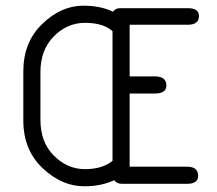

<svg xmlns="http://www.w3.org/2000/svg" viewBox="-20 -650 766 679"><path d="M379.9 -608.4Q387.7 -621.1 405.3 -621.1H644.5Q683.6 -621.1 683.6 -593.8Q683.6 -562.5 644.5 -562.5H438.5V-379.9H527.3Q568.4 -379.9 568.4 -347.7Q568.4 -319.3 527.3 -319.3H438.5V-60.5H641.6Q680.7 -60.5 680.7 -28.3Q680.7 0 641.6 0H411.1Q392.6 0 383.8 -12.7Q337.9 8.8 278.3 8.8Q198.2 8.8 130.4 -55.7Q62.5 -120.1 62.5 -223.6V-397.5Q62.5 -501 129.4 -565.4Q196.3 -629.9 274.4 -629.9Q335.9 -629.9 379.9 -608.4ZM377.9 -81.1V-540Q343.8 -569.3 280.8 -569.3Q217.8 -569.3 170.4 -521.5Q123 -473.6 123 -395.5V-225.6Q123 -146.5 170.9 -99.1Q218.8 -51.8 280.3 -51.8Q341.8 -51.8 377.9 -81.1Z"/></svg>

Font: Jura
Style: Medium
Weight: 500
Version: Version 2.6.1